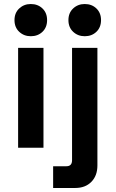

<svg xmlns="http://www.w3.org/2000/svg" viewBox="-20 -734 574 954"><path d="M196 0H70V-496H196ZM133 -554Q99 -554 75.5 -576Q52 -598 52 -634Q52 -670 75.5 -692Q99 -714 133 -714Q168 -714 191 -692Q214 -670 214 -634Q214 -598 191 -576Q168 -554 133 -554ZM354 200H244V92H310Q338 92 338 62V-496H464V88Q464 139 434 169.5Q404 200 354 200ZM401 -554Q367 -554 343.5 -576Q320 -598 320 -634Q320 -670 343.5 -692Q367 -714 401 -714Q436 -714 459 -692Q482 -670 482 -634Q482 -598 459 -576Q436 -554 401 -554Z"/></svg>

Font: Space Grotesk Variable Light
Style: Regular
Weight: 300
Designer: Florian Karsten
Foundry: Florian Karsten
Version: Version 2.000